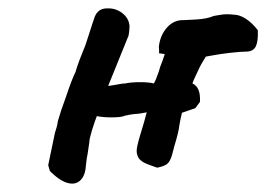

<svg xmlns="http://www.w3.org/2000/svg" viewBox="-20 -426 635 458"><path d="M570 -303Q555 -303 529 -300Q503 -297 488 -294L471 -291Q468 -286 464 -279.5Q460 -273 456 -265Q449 -250 445 -241.5Q441 -233 439 -227Q459 -218 457 -183L446 -168L414 -157Q410 -140 408 -128Q406 -110 396 -78L390 -55Q385 -39 377.5 -34Q370 -29 355 -26Q349 -28 338 -32Q327 -36 322 -39Q317 -42 312 -47Q306 -56 306 -66Q306 -75 313 -99Q325 -138 330 -158L313 -155Q298 -154 290 -152.5Q282 -151 278 -150Q270 -146 246 -146Q226 -146 211 -149Q209 -144 206 -135.5Q203 -127 199 -114Q193 -94 193 -86L189 -59Q187 -51 185 -32Q184 -11 175 0.5Q166 12 152 12Q129 12 99 -18L95 -32L111 -109Q113 -115 115 -122Q117 -129 118 -137L126 -163L137 -194Q151 -236 160 -254Q164 -268 170.5 -285Q177 -302 180 -309Q182 -312 192 -343.5Q202 -375 206 -386Q214 -406 235 -406Q256 -407 272 -394.5Q288 -382 289 -363Q289 -359 288 -349.5Q287 -340 285 -337L238 -221Q247 -222 260 -224.5Q273 -227 279 -227Q293 -230 314 -230Q335 -230 347 -227Q352 -235 359 -256Q361 -265 368 -282L373 -297L359 -299Q360 -301 359.5 -305.5Q359 -310 359 -315Q362 -342 378.5 -360.5Q395 -379 419 -378Q422 -378 448 -379.5Q474 -381 490 -388Q497 -389 505 -390.5Q513 -392 520 -392Q530 -392 538 -391Q551 -391 566 -381.5Q581 -372 595 -354Q596 -328 590.5 -316Q585 -304 570 -303Z"/></svg>

Font: Caveat
Style: Bold
Weight: 700
Designer: Pablo Impallari
Foundry: Pablo Impallari
Version: Version 1.500; ttfautohint (v1.6)